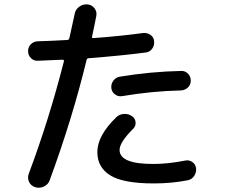

<svg xmlns="http://www.w3.org/2000/svg" viewBox="-20 -826 1040 885"><path d="M834 -85.9Q851.6 -89.8 866.7 -79.1Q881.8 -68.4 883.8 -49.8Q885.7 -31.2 875 -15.1Q864.3 1 845.7 4.9Q770.5 19.5 689.5 19.5Q547.9 19.5 488.3 -17.6Q428.7 -54.7 428.7 -125Q428.7 -201.2 516.6 -286.1Q531.2 -299.8 552.2 -300.8Q573.2 -301.8 588.9 -290Q603.5 -280.3 605 -262.2Q606.4 -244.1 592.8 -231.4Q531.2 -169.9 531.2 -134.8Q531.2 -69.3 689.5 -70.3Q753.9 -70.3 834 -85.9ZM154.3 -545.9Q135.7 -544.9 122.6 -558.1Q109.4 -571.3 109.4 -590.3Q109.4 -609.4 122.1 -622.1Q134.8 -634.8 154.3 -635.7Q220.7 -637.7 289.1 -641.6Q297.9 -641.6 299.8 -650.4Q315.4 -724.6 324.2 -761.7Q328.1 -783.2 345.7 -795.4Q363.3 -807.6 383.8 -805.7Q403.3 -803.7 415.5 -788.1Q427.7 -772.5 423.8 -752Q420.9 -738.3 414.6 -706.1Q408.2 -673.8 404.3 -657.2Q402.3 -650.4 410.2 -650.4Q532.2 -659.2 639.6 -673.8Q658.2 -675.8 673.8 -665Q689.5 -654.3 690.4 -634.8Q692.4 -616.2 681.2 -601.1Q669.9 -585.9 651.4 -584Q548.8 -570.3 388.7 -557.6Q380.9 -557.6 378.9 -548.8Q313.5 -279.3 209 4.9Q202.1 24.4 182.6 33.7Q163.1 43 143.1 37.1Q123 31.2 114.3 13.2Q105.5 -4.9 112.3 -24.4Q207 -277.3 274.4 -543Q276.4 -550.8 267.6 -550.8Q189.5 -546.9 154.3 -545.9ZM542 -382.8Q524.4 -379.9 509.8 -391.1Q495.1 -402.3 493.2 -419.9Q491.2 -438.5 502.4 -454.1Q513.7 -469.7 533.2 -472.7Q675.8 -496.1 814.5 -499Q833 -500 846.2 -486.8Q859.4 -473.6 859.4 -454.6Q859.4 -435.5 846.2 -422.9Q833 -410.2 814.5 -409.2Q681.6 -406.2 542 -382.8Z"/></svg>

Font: Rounded Mgen+ 2m medium
Style: Regular
Weight: 500
Designer: [Source Han Sans]
Ryoko NISHIZUKA  (kana & ideographs); Paul D. Hunt (Latin, Greek & Cyrillic); Wenlong ZHANG  (bopomofo
Version: Version 1.059.20150602